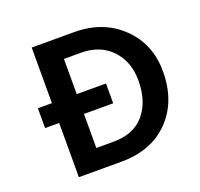

<svg xmlns="http://www.w3.org/2000/svg" viewBox="-119 -806 979 938"><g transform="rotate(-20 371.0 -337.0)"><path d="M357 0H137V-282H64V-385H137V-674H357Q508 -674 604 -581Q700 -488 700 -346Q700 -190 607.5 -95Q515 0 357 0ZM418 -282H266V-105H355Q461 -105 516.5 -170.5Q572 -236 572 -346Q572 -443 513 -505.5Q454 -568 353 -568H266V-385H418Z"/></g></svg>

Font: Hind Siliguri SemiBold
Style: Regular
Weight: 600
Designer: Jyotish Sonowal
Foundry: Indian Type Foundry
Version: Version 1.001;PS 1.0;hotconv 1.0.86;makeotf.lib2.5.63406; tt